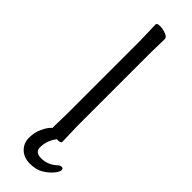

<svg xmlns="http://www.w3.org/2000/svg" viewBox="-297 -711 897 897"><g transform="rotate(45 152.0 -262.5)"><path d="M114 -14Q113 -16 113 -18L115 -107V-589L112 -695Q112 -705 131.5 -705Q151 -705 171 -697.5Q191 -690 191 -677L189 -588V-106L192 0Q192 10 173 10H165Q136 48 136 92Q136 125 177 125Q218 125 251 96Q262 85 272.5 85Q283 85 283 96.5Q283 108 266.5 128Q250 148 223.5 164Q197 180 157 180Q117 180 92.5 156.5Q68 133 68 97Q68 61 82 32Q95 3 114 -14Z"/></g></svg>

Font: QiushuiShotai
Style: Regular
Weight: 600
Designer: Fontworks Inc.
Foundry: Fontworks Inc.
Version: Version 1.250